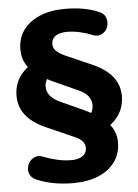

<svg xmlns="http://www.w3.org/2000/svg" viewBox="-60 -762 719 999"><g transform="rotate(-5 299.5 -262.5)"><path d="M281 191Q228 191 180.5 182Q133 173 95 157Q70 147 60.5 129.5Q51 112 53.5 93Q56 74 67.5 59Q79 44 97.5 37.5Q116 31 139 41Q171 54 209 62.5Q247 71 280 71Q306 71 324.5 64.5Q343 58 353 45Q363 32 363 13Q363 -5 350.5 -20Q338 -35 306 -49L161 -113Q115 -134 85.5 -160Q56 -186 41.5 -217.5Q27 -249 27 -286Q27 -340 53.5 -382Q80 -424 135 -455L121 -409Q95 -431 81.5 -460Q68 -489 68 -524Q68 -584 99 -626.5Q130 -669 185.5 -692.5Q241 -716 317 -716Q369 -716 413.5 -708Q458 -700 494 -684Q516 -675 524.5 -658Q533 -641 531.5 -621.5Q530 -602 519 -587Q508 -572 490 -565.5Q472 -559 449 -568Q418 -581 383.5 -588.5Q349 -596 319 -596Q293 -596 274.5 -589.5Q256 -583 246 -570Q236 -557 236 -538Q236 -520 249 -505.5Q262 -491 293 -476L439 -412Q485 -391 514.5 -365Q544 -339 558.5 -308Q573 -277 573 -239Q573 -185 546 -143Q519 -101 465 -70L478 -116Q504 -94 518 -64.5Q532 -35 532 -1Q532 58 501 101Q470 144 414 167.5Q358 191 281 191ZM182 -320Q182 -295 199.5 -273.5Q217 -252 253 -236L380 -178Q393 -172 406.5 -164.5Q420 -157 430 -149L392 -142Q405 -158 411 -173.5Q417 -189 417 -205Q417 -231 400 -252.5Q383 -274 347 -289L219 -347Q207 -352 193 -360.5Q179 -369 169 -376L207 -383Q195 -367 188.5 -351.5Q182 -336 182 -320Z"/></g></svg>

Font: Nunito ExtraLight Black
Style: Regular
Weight: 900
Version: Version 3.602